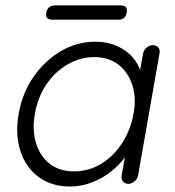

<svg xmlns="http://www.w3.org/2000/svg" viewBox="-20 -677 645 707"><path d="M543 -510.7Q555.7 -510.7 563 -502Q570.3 -493.2 567.4 -480.5L488.3 -30.3Q486.3 -18.6 475.6 -9.3Q464.8 0 453.1 0Q440.4 0 433.1 -8.8Q425.8 -17.6 427.7 -30.3L449.2 -149.4L467.8 -157.2Q462.9 -128.9 441.9 -100.1Q420.9 -71.3 390.1 -46.4Q359.4 -21.5 319.8 -5.9Q280.3 9.8 238.3 9.8Q169.9 9.8 122.6 -24.9Q75.2 -59.6 55.2 -120.6Q35.2 -181.6 48.8 -257.8Q62.5 -335.9 104.5 -395.5Q146.5 -455.1 205.1 -489.3Q263.7 -523.4 331.1 -523.4Q374 -523.4 409.2 -508.3Q444.3 -493.2 467.3 -467.3Q490.2 -441.4 500 -407.7Q509.8 -374 503.9 -337.9L484.4 -352.5L506.8 -480.5Q509.8 -493.2 520 -502Q530.3 -510.7 543 -510.7ZM252.9 -45.9Q305.7 -45.9 351.6 -73.2Q397.5 -100.6 429.2 -149.4Q460.9 -198.2 471.7 -257.8Q482.4 -316.4 467.3 -363.8Q452.1 -411.1 416 -439Q379.9 -466.8 327.1 -466.8Q275.4 -466.8 229 -439.9Q182.6 -413.1 150.9 -366.2Q119.1 -319.3 108.4 -257.8Q97.7 -198.2 112.8 -149.4Q127.9 -100.6 164.1 -73.2Q200.2 -45.9 252.9 -45.9ZM173.8 -604.5Q145.5 -604.5 150.4 -629.9Q155.3 -657.2 183.6 -657.2H423.8Q452.1 -657.2 446.3 -629.9Q441.4 -603.5 414.1 -604.5Z"/></svg>

Font: Quicksand
Style: Italic
Weight: 400
Designer: Andrew Paglinawan
Foundry: Andrew Paglinawan
Version: Version 3.006